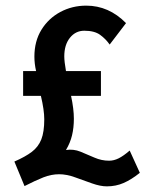

<svg xmlns="http://www.w3.org/2000/svg" viewBox="-20 -647 540 681"><path d="M67 13 31 -74Q70 -91 93 -108.5Q116 -126 126.5 -152.5Q137 -179 137 -224Q137 -240 134 -261Q131 -282 125 -307H62V-395H108Q102 -421 102 -446Q102 -501 127 -541.5Q152 -582 194 -604.5Q236 -627 286 -627Q366 -627 427 -565L369 -489Q355 -509 335 -523.5Q315 -538 279 -538Q248 -538 228 -513Q208 -488 208 -447Q208 -429 214 -395H338V-307H232Q237 -284 239.5 -263.5Q242 -243 242 -226Q242 -194 235.5 -167Q229 -140 214 -115Q241 -119 265.5 -109Q290 -99 315 -88Q340 -77 367 -77Q384 -77 401 -85.5Q418 -94 440 -113L476 -34Q446 -10 418.5 2Q391 14 359 14Q336 14 306.5 3.5Q277 -7 246.5 -18Q216 -29 190 -29Q162 -29 134 -18Q106 -7 67 13Z"/></svg>

Font: Inconsolata
Style: Bold
Weight: 700
Monospace: yes
Designer: Raph Levien, Cyreal, Brenton Simpson
Foundry: Raph Levien, Cyreal, Google
Version: Version 3.100; ttfautohint (v1.8.4.7-5d5b)